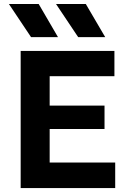

<svg xmlns="http://www.w3.org/2000/svg" viewBox="-20 -960 668 980"><path d="M85.5 0V-700H564V-571H233.5V-421H513.5V-301.5H233.5V-130.5H568V0ZM517 -770.5H379L266 -939.5H418ZM276 -770.5H138.5L25.5 -939.5H177.5Z"/></svg>

Font: Geologica SemiBold
Style: Regular
Weight: 600
Designer: Sindre Bremnes, Frode Helland
Foundry: Monokrom Skriftforlag AS
Version: Version 1.010;gftools[0.9.28]